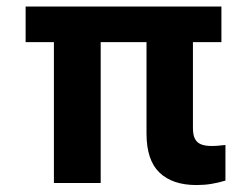

<svg xmlns="http://www.w3.org/2000/svg" viewBox="-20 -550 753 577"><path d="M645.4 -423.3H57V-530.4H645.4ZM282.6 0H142V-530.4H282.6ZM559.8 -530.4V-164.7Q560 -143.6 566.1 -132.3Q572.3 -121 584.4 -116.2Q596.5 -111.3 616 -111.3Q628.5 -111.3 637.4 -112.3Q646.3 -113.3 657.5 -114.3V-7.3L656 -6.9Q635.8 -0.7 614.8 2.7Q593.9 6.1 570.3 6.1Q498.6 6.1 459.5 -31.1Q420.5 -68.2 420.3 -147.9V-530.4Z"/></svg>

Font: Pretendard Variable
Style: Regular
Weight: 400
Designer: Base glyphs from Inter by Rasmus Andersson; Hangul glyphs from Noto Sans CJK(Source Han Sans) by Jang Soo-young and Kang
Foundry: Kil Hyung-jin
Version: Version 1.100;FEAKit 1.0